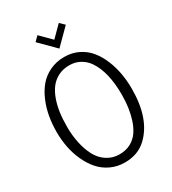

<svg xmlns="http://www.w3.org/2000/svg" viewBox="-225 -1066 1067 1191"><g transform="rotate(-30 308.5 -470.0)"><path d="M204.6 -916 236.3 -947.8 313 -871.1 389.2 -947.3 421.4 -916 313 -807.6ZM539.1 -578.1Q577.6 -484.4 577.6 -367.2Q577.6 -152.8 466.8 -48.8Q406.7 7.8 313 7.8Q258.8 7.8 212.9 -13.9Q167 -35.6 135.5 -72Q104 -108.4 81.8 -157Q59.6 -205.6 49.3 -258.5Q39.1 -311.5 39.1 -367.7Q39.1 -423.8 48.3 -477.1Q57.6 -530.3 78.6 -580.1Q99.6 -629.9 130.6 -666.7Q161.6 -703.6 208.5 -725.8Q255.4 -748 311.8 -748Q368.2 -748 413.3 -725.3Q458.5 -702.6 488.5 -665.3Q518.6 -627.9 539.1 -578.1ZM481 -195.3Q505.4 -270.5 505.4 -367.2Q505.4 -527.8 446.3 -616.2Q425.3 -647.9 391.1 -667.7Q356.9 -687.5 313 -687.5Q269 -687.5 234.1 -669.9Q199.2 -652.3 176.5 -622.8Q153.8 -593.3 138.9 -551.8Q124 -510.3 117.7 -464.6Q111.3 -418.9 111.3 -360.8Q111.3 -302.7 122.8 -247.8Q134.3 -192.9 157.5 -148.4Q180.7 -104 220.5 -78.4Q260.3 -52.7 308.3 -52.7Q356.4 -52.7 390.9 -72Q425.3 -91.3 446.3 -122.1Q467.3 -152.8 481 -195.3Z"/></g></svg>

Font: News Cycle
Style: Regular
Weight: 500
Version: Version 0.5.2